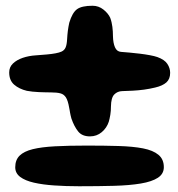

<svg xmlns="http://www.w3.org/2000/svg" viewBox="-20 -665 620 668"><path d="M255 -17Q209 -17 168.8 -19.8Q128.5 -22.5 98 -29.5Q67.5 -36.5 50.2 -49.5Q33 -62.5 33 -83Q33 -108.5 48.2 -123.5Q63.5 -138.5 94 -146Q124.5 -153.5 171.5 -156Q218.5 -158.5 282 -158.5Q343.5 -158.5 393 -157Q442.5 -155.5 477.5 -148.8Q512.5 -142 531.2 -126.5Q550 -111 550 -83.5Q550 -60 529.2 -46.5Q508.5 -33 469.8 -26.5Q431 -20 376.8 -18.5Q322.5 -17 255 -17ZM293 -190.5Q265.5 -190.5 251.8 -207.8Q238 -225 228.5 -252.5Q227 -258 225.8 -263Q224.5 -268 223.8 -272.8Q223 -277.5 222.2 -282.2Q221.5 -287 220.5 -291Q216.5 -314.5 209.5 -325.8Q202.5 -337 190.2 -340.2Q178 -343.5 157.5 -343.5Q149 -343.5 138.2 -343.8Q127.5 -344 115.8 -344.5Q104 -345 93 -346.2Q82 -347.5 73.5 -349Q46.5 -355.5 29.2 -370.5Q12 -385.5 12 -413Q12 -431.5 25 -444Q38 -456.5 59.2 -463.8Q80.5 -471 105.5 -472.5Q125.5 -474 142.8 -475.5Q160 -477 173.2 -479.5Q186.5 -482 194 -485.5Q204 -490 208.2 -499.8Q212.5 -509.5 213.5 -529Q214 -536 214.5 -543.2Q215 -550.5 216 -557.5Q217 -564.5 218.2 -571.8Q219.5 -579 221 -586Q231.5 -621 248 -633Q264.5 -645 302 -645Q323 -645 339.8 -631.8Q356.5 -618.5 363.5 -603Q366.5 -595 368.2 -587.2Q370 -579.5 371 -571.5Q372 -563.5 372.5 -555.5Q373 -547.5 373 -539.5Q373.5 -515.5 380 -500.5Q386.5 -485.5 401 -484.5Q414 -483.5 431.2 -482Q448.5 -480.5 466.8 -478.2Q485 -476 501.2 -473Q517.5 -470 527.5 -466.5Q552.5 -457.5 562.2 -442.8Q572 -428 572 -411.5Q572 -390 558.8 -378.2Q545.5 -366.5 520 -360.5Q501.5 -356 481.5 -353.2Q461.5 -350.5 442 -349.5Q422.5 -348.5 405 -348Q388.5 -347.5 377.5 -336.2Q366.5 -325 366 -294.5Q366 -287 365.5 -279.8Q365 -272.5 363.8 -265.5Q362.5 -258.5 361.2 -252.2Q360 -246 358.5 -241.5Q351.5 -220 334 -205.2Q316.5 -190.5 293 -190.5Z"/></svg>

Font: Gluten
Style: Bold
Weight: 700
Designer: Tyler Finck
Foundry: Etcetera Type Company
Version: Version 1.204